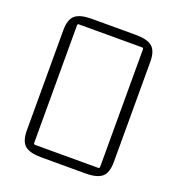

<svg xmlns="http://www.w3.org/2000/svg" viewBox="-120 -738 775 840"><g transform="rotate(20 267.5 -317.5)"><path d="M65 -85V-550Q65 -601 88 -620.5Q111 -640 165 -640H370Q424 -640 447 -620.5Q470 -601 470 -550V-85Q470 -34 447 -14.5Q424 5 370 5H165Q111 5 88 -14.5Q65 -34 65 -85ZM414 -598H121Q114 -598 114 -591V-44Q114 -37 121 -37H414Q421 -37 421 -44V-591Q421 -598 414 -598Z"/></g></svg>

Font: Gemunu Libre ExtraLight
Style: Regular
Weight: 200
Designer: Puspanada Ekanayake, Sola Matas, Pathum Egodawatta, Kosala Senevirathne
Foundry: mooniak
Version: Version 1.100